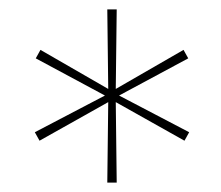

<svg xmlns="http://www.w3.org/2000/svg" viewBox="-20 -748 469 408"><path d="M228 -728 226 -559 370 -642 380 -624 233 -545 382 -467 372 -449 226 -531 228 -360H208L210 -531L64 -449L54 -467L203 -545L56 -624L66 -642L210 -559L208 -728Z"/></svg>

Font: SVN-Poppins Thin
Style: Regular
Weight: 100
Designer: Ninad Kale (Devanagari), Jonny Pinhorn (Latin)
Foundry: Indian Type Foundry
Version: Version 3.002 2017